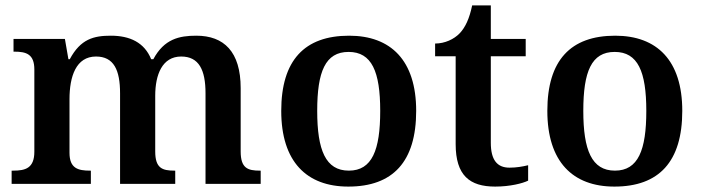

<svg xmlns="http://www.w3.org/2000/svg" viewBox="-20 -680 2593 710"><path d="M23 0H316V-49H313C269 -49 237 -57 237 -115V-313C237 -397 261 -471 335 -471C401 -471 424 -421 424 -335V0H628V-49H625C580 -49 554 -58 554 -120V-326C554 -404 580 -471 650 -471C716 -471 740 -421 740 -335V0H944V-49H941C896 -49 870 -58 870 -120V-354C870 -489 808 -548 706 -548C643 -548 587 -536 547 -461H539C514 -523 460 -548 390 -548C327 -548 278 -536 238 -461H233L220 -536H30V-489H33C77 -489 107 -480 107 -423V-119C107 -58 74 -49 29 -49H23Z M1268 10C1433 10 1519 -82 1519 -270C1519 -457 1425 -548 1271 -548C1106 -548 1020 -457 1020 -270C1020 -82 1114 10 1268 10ZM1270 -49C1184 -49 1153 -125 1153 -270C1153 -415 1183 -488 1269 -488C1355 -488 1386 -415 1386 -270C1386 -125 1356 -49 1270 -49Z M1811 10C1866 10 1913 -2 1933 -12V-69C1912 -64 1890 -60 1864 -60C1818 -60 1795 -89 1795 -152V-472H1924V-536H1795V-660H1726C1716 -612 1701 -579 1680 -557C1659 -535 1625 -519 1589 -519V-472H1665V-147C1665 -31 1717 10 1811 10Z M2252 10C2417 10 2503 -82 2503 -270C2503 -457 2409 -548 2255 -548C2090 -548 2004 -457 2004 -270C2004 -82 2098 10 2252 10ZM2254 -49C2168 -49 2137 -125 2137 -270C2137 -415 2167 -488 2253 -488C2339 -488 2370 -415 2370 -270C2370 -125 2340 -49 2254 -49Z"/></svg>

Font: Noto Serif Semi
Style: Regular
Weight: 600
Designer: Monotype Design Team
Foundry: Monotype Imaging Inc.
Version: Version 1.002